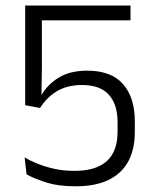

<svg xmlns="http://www.w3.org/2000/svg" viewBox="-20 -659 555 690"><path d="M251.5 10.5Q189 10.5 144.8 -3.8Q100.5 -18 75.5 -32.5L68.5 -93.5Q90 -80.5 117.2 -69.8Q144.5 -59 176.8 -52Q209 -45 247 -45Q300.5 -45 335 -61.2Q369.5 -77.5 386 -108.8Q402.5 -140 402.5 -184.5V-220.5Q402.5 -283 371.5 -318.2Q340.5 -353.5 274.5 -353.5Q223 -353.5 186 -332Q149 -310.5 124 -271L70.5 -281V-639H449V-586H130.5V-416.5L129 -316.5L129.5 -318Q151 -355.5 191.2 -380.2Q231.5 -405 294 -405Q380 -405 422.2 -356.8Q464.5 -308.5 464.5 -223V-183.5Q464.5 -124 441.8 -80.5Q419 -37 371.8 -13.2Q324.5 10.5 251.5 10.5Z"/></svg>

Font: Anek Devanagari Medium Light
Style: Regular
Weight: 300
Version: Version 1.003